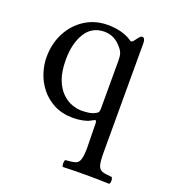

<svg xmlns="http://www.w3.org/2000/svg" viewBox="-125 -548 782 868"><g transform="rotate(20 266.0 -114.0)"><path d="M349 102 347 -10Q347 -25 342 -25Q336 -25 320 -15Q307 -8 285 -4Q263 0 243 0Q189 0 150 -20.5Q111 -41 85.5 -73.5Q60 -106 48 -144Q36 -182 36 -217Q36 -283 63.5 -335.5Q91 -388 139 -418.5Q187 -449 248 -449Q280 -449 309 -442Q338 -435 361 -420Q368 -415 371 -415Q378 -415 390 -433Q396 -441 401 -446.5Q406 -452 411 -452Q419 -452 422.5 -445Q426 -438 426 -427V101Q426 142 431.5 160.5Q437 179 452.5 184Q468 189 498 191Q503 196 503 208Q503 219 498 224Q473 223 445 222.5Q417 222 387 222Q357 222 329 222.5Q301 223 275 224Q271 220 271 208Q271 195 275 191Q306 189 321.5 184.5Q337 180 343 161.5Q349 143 349 102ZM323 -378Q290 -415 244 -415Q184 -415 153 -365Q122 -315 122 -237Q122 -180 136 -143Q150 -106 172.5 -84Q195 -62 220 -53Q245 -44 267 -44Q279 -44 297.5 -46Q316 -48 333 -57Q343 -62 345 -68Q347 -74 347 -87V-317Q347 -335 342.5 -348.5Q338 -362 323 -378Z"/></g></svg>

Font: Ponomar
Style: Regular
Weight: 400
Version: Version 1.301; ttfautohint (v1.8.4.7-5d5b)